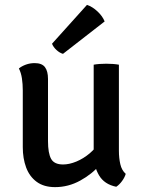

<svg xmlns="http://www.w3.org/2000/svg" viewBox="-20 -759 587 788"><path d="M468 -140Q468 -110.5 473.8 -85.2Q479.5 -60 496 -45.5Q492 -31 480.8 -15.8Q469.5 -0.5 457 7.5Q408 -2.5 386.2 -39.8Q364.5 -77 364.5 -125V-493.5Q375 -495.5 388.5 -496.5Q402 -497.5 416 -497.5Q430 -497.5 443.5 -496.5Q457 -495.5 468 -493.5ZM73.5 -388Q73.5 -414 70 -437.2Q66.5 -460.5 57.5 -478Q69 -487.5 86.2 -493.8Q103.5 -500 122 -500Q152 -500 164.5 -483.5Q177 -467 177 -435V-180Q177 -130 189.8 -107Q202.5 -84 239 -84Q264.5 -84 293.5 -96Q322.5 -108 348.8 -130.2Q375 -152.5 391 -182V-83.5Q358 -44.5 309.2 -17.8Q260.5 9 206 9Q160 9 130.5 -12.8Q101 -34.5 87.2 -71.8Q73.5 -109 73.5 -155ZM337 -739Q359.5 -731.5 380.2 -712Q401 -692.5 409.5 -671L238.5 -538Q224.5 -542 211.8 -553.8Q199 -565.5 193.5 -579.5Z"/></svg>

Font: Signika Light
Style: Regular
Weight: 400
Version: Version 2.003;gftools[0.9.32]